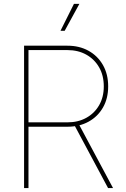

<svg xmlns="http://www.w3.org/2000/svg" viewBox="-20 -961 643 981"><path d="M103 0V-727.5H324.7Q385.3 -727.5 432.1 -701.7Q479 -675.8 505.9 -628.9Q532.7 -582 532.7 -519.5Q532.7 -458 506.1 -411.6Q479.5 -365.2 432.6 -339.4Q385.7 -313.5 324.7 -313.5H114.7V-335.9H324.7Q378.9 -335.9 420.7 -358.9Q462.4 -381.8 486.3 -423.1Q510.3 -464.4 510.3 -519.5Q510.3 -575.7 486.3 -617.2Q462.4 -658.7 420.7 -681.9Q378.9 -705.1 324.7 -705.1H125.5V0ZM532.2 0 355 -331.1H380.4L557.6 0ZM289.1 -803.7 357.9 -941.4H385.7L310.5 -803.7Z"/></svg>

Font: Inter 20pt Thin
Style: Regular
Weight: 250
Version: Version 4.001;git-66647c0bb